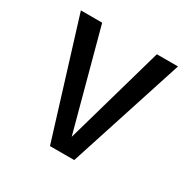

<svg xmlns="http://www.w3.org/2000/svg" viewBox="-160 -880 1045 1045"><g transform="rotate(30 363.0 -358.0)"><path d="M282.2 3.9 58.6 -719.7H192.4L359.4 -98.6L536.1 -719.7H668.9L434.6 3.9Z"/></g></svg>

Font: Allerta
Style: Regular
Weight: 400
Designer: Matt McInerney
Foundry: Matt McInerney
Version: Version 1.0